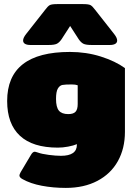

<svg xmlns="http://www.w3.org/2000/svg" viewBox="-20 -749 666 939"><path d="M93 -551Q93 -564 108 -583L200 -700Q214 -719 223.5 -724Q233 -729 261 -729H385Q413 -729 422.5 -724Q432 -719 446 -700L538 -583Q553 -564 553 -551Q553 -540 543.5 -534.5Q534 -529 517 -529H428Q400 -529 388 -535Q376 -541 365 -557L323 -622L281 -557Q270 -541 258 -535Q246 -529 218 -529H129Q112 -529 102.5 -534.5Q93 -540 93 -551ZM90 127Q75 119 75 109Q75 104 81 93L131 9Q140 -7 150 -7Q153 -7 165 -3Q184 4 218.5 8.5Q253 13 278 13Q356 13 356 -41V-44Q340 -37 313.5 -32Q287 -27 263 -27Q140 -27 77.5 -85Q15 -143 15 -255Q15 -495 322 -495Q402 -495 473 -472.5Q544 -450 591 -416V-104Q591 -23 556.5 39Q522 101 456.5 135.5Q391 170 302 170Q240 170 184.5 159.5Q129 149 90 127ZM360 -240V-332Q349 -336 331 -336Q298 -336 285 -333.5Q272 -331 263 -316Q254 -301 254 -265Q254 -225 268 -208Q282 -191 314 -191Q339 -191 349.5 -202.5Q360 -214 360 -240Z"/></svg>

Font: Mitr
Style: Bold
Weight: 700
Designer: Thanarat Vachiruckul
Foundry: Cadson Demak
Version: Version 1.002